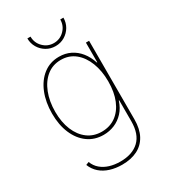

<svg xmlns="http://www.w3.org/2000/svg" viewBox="-229 -856 1040 1180"><g transform="rotate(-30 290.5 -266.0)"><path d="M281.2 215.8Q235.4 215.8 196.5 203.6Q157.7 191.4 129.9 167Q102.1 142.6 87.9 106.4L109.4 97.7Q121.6 129.9 146.5 151.1Q171.4 172.4 205.8 182.9Q240.2 193.4 281.2 193.4Q366.7 193.4 414.3 148.2Q461.9 103 461.9 11.7V-136.7H459Q444.8 -91.3 416.5 -60.8Q388.2 -30.3 351.6 -15.1Q314.9 0 274.4 0Q210.4 0 163.1 -34.4Q115.7 -68.8 89.6 -130.1Q63.5 -191.4 63.5 -271.5Q63.5 -352.5 89.4 -416.3Q115.2 -480 162.6 -516.8Q210 -553.7 274.4 -553.7Q318.4 -553.7 354.7 -535.9Q391.1 -518.1 417.7 -484.9Q444.3 -451.7 459 -406.2H461.9V-545.9H484.4V11.7Q484.4 78.6 460 124.3Q435.5 169.9 389.9 192.9Q344.2 215.8 281.2 215.8ZM274.4 -22.5Q331.1 -22.5 373.3 -52.7Q415.5 -83 438.7 -138.9Q461.9 -194.8 461.9 -271.5Q461.9 -345.2 439.2 -404.1Q416.5 -462.9 374.5 -497.1Q332.5 -531.2 274.4 -531.2Q216.3 -531.2 174.1 -497.1Q131.8 -462.9 108.9 -404.1Q85.9 -345.2 85.9 -271.5Q85.9 -197.8 109.1 -141.6Q132.3 -85.4 174.6 -54Q216.8 -22.5 274.4 -22.5ZM291 -620.1Q255.4 -620.1 226.3 -637.5Q197.3 -654.8 180.2 -683.8Q163.1 -712.9 163.1 -748H185.5Q185.5 -703.6 216.6 -672.6Q247.6 -641.6 291 -641.6Q334.5 -641.6 365.5 -672.6Q396.5 -703.6 396.5 -748H418.9Q418.9 -712.9 401.9 -683.8Q384.8 -654.8 356 -637.5Q327.1 -620.1 291 -620.1Z"/></g></svg>

Font: Inter Thin
Style: Regular
Weight: 250
Designer: Rasmus Andersson
Foundry: rsms
Version: Version 4.001;git-66647c0bb